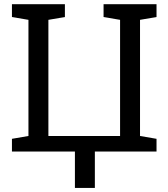

<svg xmlns="http://www.w3.org/2000/svg" viewBox="-20 -731 809 926"><path d="M341.3 175.3V0H37.6V-61.5L117.2 -75.2V-635.3L37.6 -648.9V-710.9H213.4H293V-648.9L213.4 -635.3V-75.2H559.1V-635.3L479.5 -648.9V-710.9H734.9V-648.9L655.3 -635.3V-75.2L734.9 -61.5V0H437.5V175.3Z"/></svg>

Font: Roboto Slab LO
Style: Regular
Weight: 400
Designer: Google
Version: Version 2.000